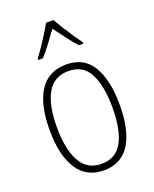

<svg xmlns="http://www.w3.org/2000/svg" viewBox="-144 -845 750 937"><g transform="rotate(-20 231.0 -377.0)"><path d="M413 -265Q413 -133 368 -61.5Q323 10 232 10Q142 10 95.5 -62Q49 -134 49 -266Q49 -398 95.5 -468.5Q142 -539 233 -539Q327 -539 370 -465Q413 -391 413 -265ZM87 -266Q87 -151 122.5 -87.5Q158 -24 232 -24Q306 -24 340.5 -85.5Q375 -147 375 -266Q375 -375 342.5 -440Q310 -505 233 -505Q158 -505 122.5 -443Q87 -381 87 -266ZM250 -764Q263 -741 281.5 -711.5Q300 -682 318.5 -655Q337 -628 348 -613V-606H325Q302 -631 277 -664Q252 -697 231 -726Q211 -698 185.5 -664Q160 -630 138 -606H114V-613Q128 -632 146.5 -659Q165 -686 182.5 -714Q200 -742 212 -764Z"/></g></svg>

Font: Noto Sans Lao UI Cond ExtLt
Style: Regular
Weight: 200
Width: 3
Designer: Monotype Design Team
Foundry: Monotype Imaging Inc.
Version: Version 2.000; ttfautohint (v1.8.4.7-5d5b)